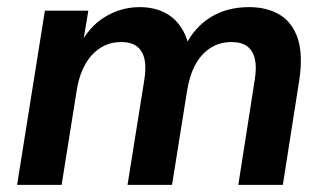

<svg xmlns="http://www.w3.org/2000/svg" viewBox="-20 -519 917 539"><path d="M28 0 106 -489H228L211 -387H201Q229 -444 274.5 -471.5Q320 -499 372 -499Q428 -499 464 -469.5Q500 -440 512 -382L499 -388Q525 -442 571 -470.5Q617 -499 679 -499Q730 -499 765.5 -477.5Q801 -456 816 -410.5Q831 -365 820 -293L774 0H649L695 -294Q701 -330 695.5 -353.5Q690 -377 674 -389Q658 -401 630 -401Q597 -401 571 -384.5Q545 -368 528.5 -337.5Q512 -307 505 -263L463 0H338L385 -294Q391 -330 385.5 -353.5Q380 -377 364 -389Q348 -401 320 -401Q295 -401 274.5 -391.5Q254 -382 238 -364.5Q222 -347 211 -321.5Q200 -296 195 -263L153 0Z"/></svg>

Font: Nunito Sans 12pt
Style: Bold Italic
Weight: 700
Italic angle: -9°
Designer: Vernon Adams
Foundry: Vernon Adams
Version: Version 3.101;gftools[0.9.27]